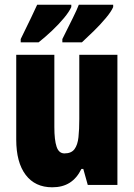

<svg xmlns="http://www.w3.org/2000/svg" viewBox="-20 -786 569 816"><path d="M479 -553V0H353L334 -68H326Q307 -29 276.5 -9.5Q246 10 202 10Q129 10 89 -43Q49 -96 49 -193V-553H211V-246Q211 -191 220.5 -162.5Q230 -134 254 -134Q283 -134 296.5 -152Q310 -170 313.5 -203Q317 -236 317 -280V-553ZM461 -756Q453 -737 430 -709.5Q407 -682 379 -654.5Q351 -627 328 -606H245V-620Q272 -674 290 -710.5Q308 -747 315 -766H461ZM283 -756Q274 -736 252 -709.5Q230 -683 201.5 -656Q173 -629 144 -606H68V-620Q95 -675 112.5 -711.5Q130 -748 138 -766H283Z"/></svg>

Font: Noto Sans Sinhala UI ExtraCondensed Black
Style: Regular
Weight: 900
Width: 2
Designer: Jelle Bosma - Monotype Design Team
Foundry: Monotype Imaging Inc.
Version: Version 2.006; ttfautohint (v1.8.4.7-5d5b)